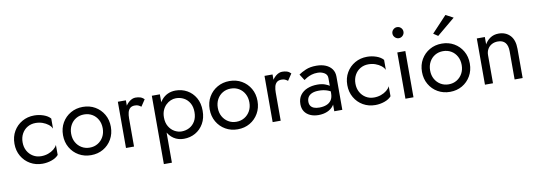

<svg xmlns="http://www.w3.org/2000/svg" viewBox="-68 -1200 5255 1881"><g transform="rotate(-10 2560.0 -260.0)"><path d="M111 -230Q111 -278 131.5 -315.5Q152 -353 187.5 -374Q223 -395 268 -395Q305 -395 337.5 -383.5Q370 -372 394 -353Q418 -334 428 -311V-411Q404 -439 359.5 -454.5Q315 -470 268 -470Q201 -470 147 -439Q93 -408 61.5 -354Q30 -300 30 -230Q30 -161 61.5 -106.5Q93 -52 147 -21Q201 10 268 10Q315 10 359.5 -5.5Q404 -21 428 -49V-149Q418 -127 394 -107.5Q370 -88 337.5 -76.5Q305 -65 268 -65Q223 -65 187.5 -86.5Q152 -108 131.5 -145Q111 -182 111 -230Z M513 -230Q513 -161 544.5 -106.5Q576 -52 630 -21Q684 10 751 10Q819 10 872.5 -21Q926 -52 957.5 -106.5Q989 -161 989 -230Q989 -300 957.5 -354Q926 -408 872.5 -439Q819 -470 751 -470Q684 -470 630 -439Q576 -408 544.5 -354Q513 -300 513 -230ZM594 -230Q594 -278 614.5 -315.5Q635 -353 670.5 -374Q706 -395 751 -395Q796 -395 831.5 -374Q867 -353 887.5 -315.5Q908 -278 908 -230Q908 -182 887.5 -145Q867 -108 831.5 -86.5Q796 -65 751 -65Q706 -65 670.5 -86.5Q635 -108 614.5 -145Q594 -182 594 -230Z M1179 -460H1099V0H1179ZM1318 -372 1362 -438Q1344 -457 1322.5 -463.5Q1301 -470 1276 -470Q1244 -470 1213 -445Q1182 -420 1162.5 -377.5Q1143 -335 1143 -280H1179Q1179 -313 1185.5 -339Q1192 -365 1209 -380Q1226 -395 1256 -395Q1276 -395 1289 -389.5Q1302 -384 1318 -372Z M1517 220V-460H1437V220ZM1902 -230Q1902 -305 1871 -358.5Q1840 -412 1788.5 -441Q1737 -470 1674 -470Q1631 -470 1595.5 -453.5Q1560 -437 1534.5 -406Q1509 -375 1495 -330.5Q1481 -286 1481 -230Q1481 -156 1505.5 -102Q1530 -48 1573.5 -19Q1617 10 1674 10Q1737 10 1788.5 -19Q1840 -48 1871 -102Q1902 -156 1902 -230ZM1821 -230Q1821 -177 1799.5 -140Q1778 -103 1742.5 -84Q1707 -65 1664 -65Q1629 -65 1595 -84Q1561 -103 1539 -140Q1517 -177 1517 -230Q1517 -270 1530 -300.5Q1543 -331 1564.5 -352Q1586 -373 1612 -384Q1638 -395 1664 -395Q1707 -395 1742.5 -376Q1778 -357 1799.5 -320Q1821 -283 1821 -230Z M1972 -230Q1972 -161 2003.5 -106.5Q2035 -52 2089 -21Q2143 10 2210 10Q2278 10 2331.5 -21Q2385 -52 2416.5 -106.5Q2448 -161 2448 -230Q2448 -300 2416.5 -354Q2385 -408 2331.5 -439Q2278 -470 2210 -470Q2143 -470 2089 -439Q2035 -408 2003.5 -354Q1972 -300 1972 -230ZM2053 -230Q2053 -278 2073.5 -315.5Q2094 -353 2129.5 -374Q2165 -395 2210 -395Q2255 -395 2290.5 -374Q2326 -353 2346.5 -315.5Q2367 -278 2367 -230Q2367 -182 2346.5 -145Q2326 -108 2290.5 -86.5Q2255 -65 2210 -65Q2165 -65 2129.5 -86.5Q2094 -108 2073.5 -145Q2053 -182 2053 -230Z M2638 -460H2558V0H2638ZM2777 -372 2821 -438Q2803 -457 2781.5 -463.5Q2760 -470 2735 -470Q2703 -470 2672 -445Q2641 -420 2621.5 -377.5Q2602 -335 2602 -280H2638Q2638 -313 2644.5 -339Q2651 -365 2668 -380Q2685 -395 2715 -395Q2735 -395 2748 -389.5Q2761 -384 2777 -372Z M2937 -135Q2937 -163 2950 -183Q2963 -203 2989.5 -214Q3016 -225 3056 -225Q3100 -225 3135 -213.5Q3170 -202 3204 -178V-225Q3197 -234 3178 -248.5Q3159 -263 3127.5 -274.5Q3096 -286 3052 -286Q2997 -286 2952.5 -268Q2908 -250 2882 -214.5Q2856 -179 2856 -125Q2856 -83 2875.5 -53Q2895 -23 2931 -6.5Q2967 10 3014 10Q3062 10 3101 -6.5Q3140 -23 3163.5 -54.5Q3187 -86 3187 -130L3171 -180Q3171 -137 3153.5 -111Q3136 -85 3105 -73Q3074 -61 3034 -61Q3002 -61 2980.5 -69.5Q2959 -78 2948 -94.5Q2937 -111 2937 -135ZM2937 -352Q2948 -360 2967.5 -371.5Q2987 -383 3014 -391.5Q3041 -400 3074 -400Q3112 -400 3141.5 -382.5Q3171 -365 3171 -330V0H3251V-330Q3251 -375 3228.5 -406Q3206 -437 3166.5 -453.5Q3127 -470 3074 -470Q3012 -470 2968 -451Q2924 -432 2898 -413Z M3422 -230Q3422 -278 3442.5 -315.5Q3463 -353 3498.5 -374Q3534 -395 3579 -395Q3616 -395 3648.5 -383.5Q3681 -372 3705 -353Q3729 -334 3739 -311V-411Q3715 -439 3670.5 -454.5Q3626 -470 3579 -470Q3512 -470 3458 -439Q3404 -408 3372.5 -354Q3341 -300 3341 -230Q3341 -161 3372.5 -106.5Q3404 -52 3458 -21Q3512 10 3579 10Q3626 10 3670.5 -5.5Q3715 -21 3739 -49V-149Q3729 -127 3705 -107.5Q3681 -88 3648.5 -76.5Q3616 -65 3579 -65Q3534 -65 3498.5 -86.5Q3463 -108 3442.5 -145Q3422 -182 3422 -230Z M3864 -650Q3864 -628 3880.5 -611.5Q3897 -595 3919 -595Q3942 -595 3958 -611.5Q3974 -628 3974 -650Q3974 -673 3958 -689Q3942 -705 3919 -705Q3897 -705 3880.5 -689Q3864 -673 3864 -650ZM3879 -460V0H3959V-460Z M4084 -230Q4084 -161 4115.5 -106.5Q4147 -52 4201 -21Q4255 10 4322 10Q4390 10 4443.5 -21Q4497 -52 4528.5 -106.5Q4560 -161 4560 -230Q4560 -300 4528.5 -354Q4497 -408 4443.5 -439Q4390 -470 4322 -470Q4255 -470 4201 -439Q4147 -408 4115.5 -354Q4084 -300 4084 -230ZM4165 -230Q4165 -278 4185.5 -315.5Q4206 -353 4241.5 -374Q4277 -395 4322 -395Q4367 -395 4402.5 -374Q4438 -353 4458.5 -315.5Q4479 -278 4479 -230Q4479 -182 4458.5 -145Q4438 -108 4402.5 -86.5Q4367 -65 4322 -65Q4277 -65 4241.5 -86.5Q4206 -108 4185.5 -145Q4165 -182 4165 -230ZM4482 -700 4407 -740 4257 -580 4302 -550Z M4750 -460H4670V0H4750ZM4965 -280V0H5045V-290Q5045 -379 5001.5 -424.5Q4958 -470 4887 -470Q4839 -470 4802.5 -445Q4766 -420 4745 -377.5Q4724 -335 4724 -280H4750Q4750 -313 4764.5 -339Q4779 -365 4805.5 -380Q4832 -395 4867 -395Q4916 -395 4940.5 -366Q4965 -337 4965 -280Z"/></g></svg>

Font: Jost* Book
Style: Regular
Weight: 400
Version: Version 3.000